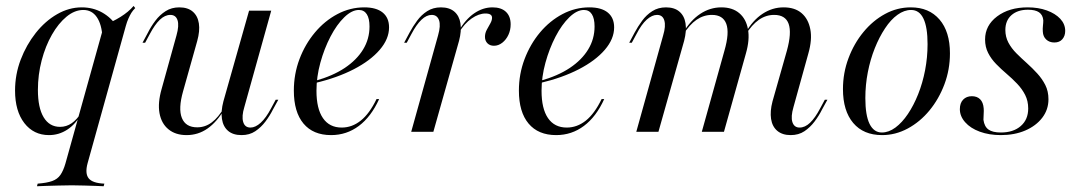

<svg xmlns="http://www.w3.org/2000/svg" viewBox="-20 -451 3684 657"><path d="M106.5 186.3 108.9 177.4Q140.3 175 158.5 168.5Q176.6 162.1 186.7 147.6Q196.8 133.1 204 108.1L336.3 -366.1Q364.5 -375.8 392.3 -393.1Q420.2 -410.5 437.1 -430.6L442.7 -423.4Q434.7 -415.3 429.4 -406.9Q424.2 -398.4 419.4 -387.5Q414.5 -376.6 410.5 -362.1L279.8 107.3Q270.2 142.7 283.5 159.3Q296.8 175.8 337.1 177.4L334.7 186.3Q324.2 185.5 306.9 185.1Q289.5 184.7 269 183.9Q248.4 183.1 225.8 183.1Q203.2 183.1 180.2 183.9Q157.3 184.7 137.9 185.1Q118.5 185.5 106.5 186.3ZM147.6 11.3Q95.2 11.3 63.3 -29.8Q31.5 -71 31.5 -141.1Q31.5 -196 50.8 -246.8Q70.2 -297.6 102.4 -338.3Q134.7 -379 175.4 -402.4Q216.1 -425.8 259.7 -425.8Q298.4 -425.8 329.8 -408.1Q361.3 -390.3 382.3 -358.1L330.6 -322.6Q328.2 -367.7 311.3 -392.3Q294.4 -416.9 265.3 -416.9Q235.5 -416.9 207.7 -394Q179.8 -371 157.7 -332.3Q135.5 -293.5 122.6 -244.4Q109.7 -195.2 109.7 -143.5Q109.7 -82.3 129.4 -49.6Q149.2 -16.9 185.5 -16.9Q207.3 -16.9 225.4 -29.4Q243.5 -41.9 259.7 -67.7L258.9 -62.1Q238.7 -25.8 210.1 -7.3Q181.5 11.3 147.6 11.3Z M618.5 11.3Q580.6 11.3 556.5 -8.5Q532.3 -28.2 525.8 -63.7Q519.4 -99.2 533.1 -146.8L583.9 -329.8Q593.5 -363.7 587.5 -381.9Q581.5 -400 562.9 -400Q544.4 -400 527 -383.5Q509.7 -366.9 492.7 -334.7L476.6 -304.8H467.7L486.3 -339.5Q496.8 -360.5 511.7 -380.2Q526.6 -400 546.8 -412.9Q566.9 -425.8 593.5 -425.8Q622.6 -425.8 639.5 -411.3Q656.5 -396.8 660.5 -371Q664.5 -345.2 654.8 -310.5L606.5 -138.7Q589.5 -79 602.4 -47.2Q615.3 -15.3 654.8 -15.3Q682.3 -15.3 704.8 -32.3Q727.4 -49.2 747.6 -83.9L748.4 -78.2Q722.6 -33.9 690.3 -11.3Q658.1 11.3 618.5 11.3ZM806.5 11.3Q777.4 11.3 760.5 -3.2Q743.5 -17.7 739.5 -44Q735.5 -70.2 744.4 -104L832.3 -414.5H908.1L816.1 -84.7Q806.5 -53.2 812.1 -33.9Q817.7 -14.5 837.1 -14.5Q854 -14.5 872.2 -31Q890.3 -47.6 907.3 -79.8L923.4 -109.7H932.3L913.7 -75.8Q903.2 -54.8 888.3 -35.1Q873.4 -15.3 853.6 -2Q833.9 11.3 806.5 11.3Z M1112.9 11.3Q1051.6 11.3 1018.5 -28.2Q985.5 -67.7 985.5 -141.1Q985.5 -197.6 1004.8 -248.8Q1024.2 -300 1057.7 -339.9Q1091.1 -379.8 1134.7 -402.8Q1178.2 -425.8 1226.6 -425.8Q1267.7 -425.8 1289.5 -408.1Q1311.3 -390.3 1311.3 -357.3Q1311.3 -317.7 1279.4 -280.6Q1247.6 -243.5 1190.7 -214.1Q1133.9 -184.7 1058.1 -166.9V-174.2Q1118.5 -191.1 1159.7 -218.5Q1200.8 -246 1222.6 -281.9Q1244.4 -317.7 1244.4 -360.5Q1244.4 -387.9 1235.1 -402.4Q1225.8 -416.9 1208.1 -416.9Q1183.9 -416.9 1158.1 -391.9Q1132.3 -366.9 1110.9 -325.8Q1089.5 -284.7 1076.2 -236.3Q1062.9 -187.9 1062.9 -140.3Q1062.9 -79 1085.1 -46.8Q1107.3 -14.5 1149.2 -14.5Q1184.7 -14.5 1214.5 -38.3Q1244.4 -62.1 1268.5 -112.1H1277.4Q1250 -51.6 1208.1 -20.2Q1166.1 11.3 1112.9 11.3Z M1387.1 0 1479 -329.8Q1488.7 -363.7 1482.3 -381.9Q1475.8 -400 1457.3 -400Q1439.5 -400 1422.2 -383.5Q1404.8 -366.9 1387.9 -334.7L1371.8 -304.8H1362.9L1381.5 -339.5Q1392.7 -360.5 1407.3 -380.2Q1421.8 -400 1441.9 -412.9Q1462.1 -425.8 1488.7 -425.8Q1517.7 -425.8 1534.7 -411.3Q1551.6 -396.8 1555.6 -371Q1559.7 -345.2 1550.8 -311.3L1462.9 0ZM1670.2 -294.4Q1656.5 -294.4 1648 -302.8Q1639.5 -311.3 1639.5 -325Q1639.5 -337.9 1646 -349.6Q1652.4 -361.3 1658.1 -371.4Q1663.7 -381.5 1663.7 -390.3Q1663.7 -404.8 1641.1 -404.8Q1618.5 -404.8 1594 -387.9Q1569.4 -371 1550 -338.7V-345.2Q1572.6 -384.7 1602.4 -405.2Q1632.3 -425.8 1665.3 -425.8Q1695.2 -425.8 1711.3 -410.5Q1727.4 -395.2 1727.4 -367.7Q1727.4 -348.4 1719.8 -331.9Q1712.1 -315.3 1698.8 -304.8Q1685.5 -294.4 1670.2 -294.4Z M1883.1 11.3Q1821.8 11.3 1788.7 -28.2Q1755.6 -67.7 1755.6 -141.1Q1755.6 -197.6 1775 -248.8Q1794.4 -300 1827.8 -339.9Q1861.3 -379.8 1904.8 -402.8Q1948.4 -425.8 1996.8 -425.8Q2037.9 -425.8 2059.7 -408.1Q2081.5 -390.3 2081.5 -357.3Q2081.5 -317.7 2049.6 -280.6Q2017.7 -243.5 1960.9 -214.1Q1904 -184.7 1828.2 -166.9V-174.2Q1888.7 -191.1 1929.8 -218.5Q1971 -246 1992.7 -281.9Q2014.5 -317.7 2014.5 -360.5Q2014.5 -387.9 2005.2 -402.4Q1996 -416.9 1978.2 -416.9Q1954 -416.9 1928.2 -391.9Q1902.4 -366.9 1881 -325.8Q1859.7 -284.7 1846.4 -236.3Q1833.1 -187.9 1833.1 -140.3Q1833.1 -79 1855.2 -46.8Q1877.4 -14.5 1919.4 -14.5Q1954.8 -14.5 1984.7 -38.3Q2014.5 -62.1 2038.7 -112.1H2047.6Q2020.2 -51.6 1978.2 -20.2Q1936.3 11.3 1883.1 11.3Z M2685.5 11.3Q2657.3 11.3 2639.9 -3.2Q2622.6 -17.7 2618.5 -44Q2614.5 -70.2 2623.4 -104L2672.6 -277.4Q2689.5 -338.7 2678.6 -369.4Q2667.7 -400 2629 -400Q2600.8 -400 2576.6 -383.1Q2552.4 -366.1 2531.5 -332.3L2530.6 -337.9Q2555.6 -381.5 2589.1 -403.6Q2622.6 -425.8 2661.3 -425.8Q2700 -425.8 2723 -406Q2746 -386.3 2752.8 -350.8Q2759.7 -315.3 2746 -267.7L2695.2 -84.7Q2685.5 -51.6 2691.5 -33.1Q2697.6 -14.5 2716.1 -14.5Q2734.7 -14.5 2752 -31Q2769.4 -47.6 2786.3 -79.8L2802.4 -109.7H2811.3L2792.7 -75.8Q2782.3 -54.8 2767.3 -35.1Q2752.4 -15.3 2732.7 -2Q2712.9 11.3 2685.5 11.3ZM2157.3 0 2249.2 -329.8Q2258.9 -362.1 2253.2 -381Q2247.6 -400 2228.2 -400Q2211.3 -400 2193.1 -383.9Q2175 -367.7 2158.1 -334.7L2141.9 -304.8H2133.1L2151.6 -339.5Q2162.9 -360.5 2177.4 -380.2Q2191.9 -400 2212.1 -412.9Q2232.3 -425.8 2258.9 -425.8Q2287.9 -425.8 2304.8 -411.3Q2321.8 -396.8 2325.8 -371Q2329.8 -345.2 2321 -311.3L2233.1 0ZM2381.5 0 2458.9 -277.4Q2476.6 -338.7 2465.3 -369.4Q2454 -400 2416.1 -400Q2387.9 -400 2363.7 -383.5Q2339.5 -366.9 2317.7 -332.3L2316.9 -337.9Q2342.7 -381.5 2376.2 -403.6Q2409.7 -425.8 2448.4 -425.8Q2486.3 -425.8 2509.7 -406Q2533.1 -386.3 2539.5 -350.8Q2546 -315.3 2532.3 -267.7L2457.3 0Z M2998.4 11.3Q2934.7 11.3 2899.6 -30.2Q2864.5 -71.8 2864.5 -146Q2864.5 -201.6 2883.5 -252Q2902.4 -302.4 2934.7 -341.5Q2966.9 -380.6 3008.5 -403.2Q3050 -425.8 3096.8 -425.8Q3158.9 -425.8 3194.8 -384.3Q3230.6 -342.7 3230.6 -268.5Q3230.6 -212.9 3211.7 -162.5Q3192.7 -112.1 3160.5 -73Q3128.2 -33.9 3086.3 -11.3Q3044.4 11.3 2998.4 11.3ZM2997.6 2.4Q3021 2.4 3044 -14.5Q3066.9 -31.5 3086.7 -60.9Q3106.5 -90.3 3121.8 -128.6Q3137.1 -166.9 3145.6 -210.9Q3154 -254.8 3154 -300Q3154 -358.1 3139.9 -387.5Q3125.8 -416.9 3097.6 -416.9Q3074.2 -416.9 3051.2 -400.4Q3028.2 -383.9 3008.5 -354Q2988.7 -324.2 2973.4 -285.9Q2958.1 -247.6 2949.6 -204Q2941.1 -160.5 2941.1 -115.3Q2941.1 -56.5 2955.6 -27Q2970.2 2.4 2997.6 2.4Z M3404.8 11.3Q3364.5 11.3 3332.7 -0.4Q3300.8 -12.1 3282.7 -32.7Q3264.5 -53.2 3264.5 -77.4Q3264.5 -98.4 3275.8 -110.1Q3287.1 -121.8 3305.6 -121.8Q3323.4 -121.8 3333.9 -111.3Q3344.4 -100.8 3346 -80.6Q3346.8 -72.6 3346 -61.3Q3345.2 -50 3345.2 -41.1Q3348.4 -17.7 3362.5 -7.7Q3376.6 2.4 3404.8 2.4Q3447.6 2.4 3473 -19.8Q3498.4 -41.9 3498.4 -79.8Q3498.4 -105.6 3487.9 -126.2Q3477.4 -146.8 3460.5 -164.5Q3443.5 -182.3 3424.6 -198.4Q3405.6 -214.5 3388.7 -231.9Q3371.8 -249.2 3361.3 -269.8Q3350.8 -290.3 3350.8 -316.1Q3350.8 -363.7 3391.9 -394.8Q3433.1 -425.8 3496.8 -425.8Q3533.1 -425.8 3562.1 -415.3Q3591.1 -404.8 3608.1 -386.7Q3625 -368.5 3625 -345.2Q3625 -328.2 3615.3 -316.9Q3605.6 -305.6 3587.9 -305.6Q3571 -305.6 3560.1 -315.7Q3549.2 -325.8 3548.4 -342.7Q3547.6 -352.4 3548.8 -362.9Q3550 -373.4 3550 -381.5Q3548.4 -400 3535.5 -408.9Q3522.6 -417.7 3497.6 -417.7Q3462.1 -417.7 3441.1 -399.2Q3420.2 -380.6 3420.2 -348.4Q3420.2 -325 3430.6 -305.2Q3441.1 -285.5 3458.1 -268.5Q3475 -251.6 3494 -234.7Q3512.9 -217.7 3529.4 -199.6Q3546 -181.5 3556.9 -160.1Q3567.7 -138.7 3567.7 -111.3Q3567.7 -75.8 3546.4 -48Q3525 -20.2 3488.3 -4.4Q3451.6 11.3 3404.8 11.3Z"/></svg>

Font: Playfair 144pt
Style: Italic
Weight: 400
Italic angle: -15.6°
Designer: Claus Eggers Sørensen
Foundry: Claus Eggers Sørensen
Version: Version 2.001;gftools[0.9.30]